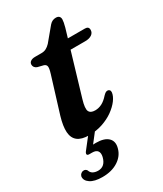

<svg xmlns="http://www.w3.org/2000/svg" viewBox="-197 -642 797 938"><g transform="rotate(-30 201.0 -173.0)"><path d="M117 -395 84.5 -403Q75 -406.5 70.2 -413Q65.5 -419.5 65.5 -427.5Q65.5 -439 75 -445.5Q84.5 -452 100.5 -452H137Q151.5 -452 163 -458Q174.5 -464 185.5 -475.5L247.5 -550Q256 -559.5 264.8 -563.2Q273.5 -567 283.5 -567Q295.5 -567 301.5 -561Q307.5 -555 307.5 -544Q307.5 -538 305.5 -526.8Q303.5 -515.5 299.5 -501.5L197 -156.5Q183.5 -111 191 -94.8Q198.5 -78.5 224.5 -78.5Q244.5 -78.5 262.8 -87.8Q281 -97 300.5 -119Q308 -126.5 313 -129.5Q318 -132.5 324 -132.5Q331 -132.5 335.2 -127.5Q339.5 -122.5 338.5 -113.5Q336 -94 319.8 -72.2Q303.5 -50.5 276.8 -31.2Q250 -12 214.5 0Q179 12 138 12Q96 12 74.2 -5Q52.5 -22 50.2 -56Q48 -90 63 -140.5L125 -341.5Q133.5 -369 131.5 -380Q129.5 -391 117 -395ZM234 -395.5 251.5 -450H380.5Q401.5 -450 401.5 -431Q401.5 -414.5 387.8 -405Q374 -395.5 350.5 -395.5ZM145.5 -6H183.5L124 70.5L101 64Q111 62 121.8 61.2Q132.5 60.5 147.5 60.5Q194.5 60.5 215.8 81.2Q237 102 227 137.5Q217 175.5 181.2 198.5Q145.5 221.5 92.5 221.5Q48 221.5 24.5 205.5Q1 189.5 4 167Q6 158.5 12.8 153Q19.5 147.5 27 147.5Q34 147 38.2 149.8Q42.5 152.5 45.5 157Q50 171.5 62 177.8Q74 184 90 184Q129.5 184 141.5 137Q146.5 116 138.2 104.2Q130 92.5 107.5 92.5H92Q80.5 92.5 79.5 85.8Q78.5 79 86.5 69.5Z"/></g></svg>

Font: Fraunces SemiBold
Style: Italic
Weight: 600
Italic angle: -16°
Version: Version 1.000;[b76b70a41]